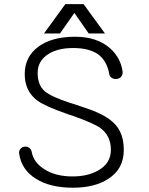

<svg xmlns="http://www.w3.org/2000/svg" viewBox="-20 -877 707 914"><path d="M337.9 -702.1Q226.6 -702.1 162.1 -654.3Q97.7 -606.4 97.7 -524.4Q97.7 -444.3 156.2 -399.4Q192.4 -372.1 295.9 -335.9L303.7 -333L325.2 -326.2Q426.8 -290 458 -267.6Q507.8 -230.5 507.8 -164.1Q507.8 -97.7 445.3 -64.5Q396.5 -37.1 325.2 -37.1Q244.1 -37.1 191.4 -71.3Q139.6 -103.5 130.9 -154.3Q127.9 -168 118.2 -173.8Q108.4 -180.7 96.7 -178.7Q85 -177.7 78.1 -168.9Q69.3 -160.2 71.3 -145.5Q82 -69.3 150.4 -26.4Q217.8 16.6 327.1 16.6Q430.7 16.6 495.1 -25.4Q569.3 -72.3 569.3 -163.1Q569.3 -214.8 551.8 -250Q536.1 -283.2 502.9 -307.6Q474.6 -329.1 426.8 -348.6Q396.5 -360.4 325.2 -383.8L312.5 -387.7Q222.7 -417 193.4 -442.4Q159.2 -471.7 159.2 -529.3Q159.2 -585.9 208 -618.2Q253.9 -648.4 328.1 -648.4Q403.3 -648.4 446.3 -619.1Q488.3 -588.9 500 -525.4Q501 -512.7 512.7 -505.9Q522.5 -500 535.2 -501Q548.8 -502.9 556.6 -511.7Q565.4 -522.5 563.5 -537.1Q554.7 -600.6 505.9 -645.5Q443.4 -702.1 337.9 -702.1ZM265.6 -717.8 334 -815.4 402.3 -717.8H479.5L377.9 -857.4H291L189.5 -717.8Z"/></svg>

Font: Gulim
Style: Regular
Weight: 400
Version: Version 2.21